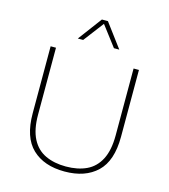

<svg xmlns="http://www.w3.org/2000/svg" viewBox="-129 -996 978 1109"><g transform="rotate(15 360.0 -442.0)"><path d="M360 10Q237 10 166.5 -57Q96 -124 96 -268V-668H128V-268Q128 -179 156.5 -124Q185 -69 237.5 -44.5Q290 -20 360 -20Q431 -20 483 -44.5Q535 -69 563.5 -124Q592 -179 592 -268V-668H624V-268Q624 -124 553.5 -57Q483 10 360 10ZM236 -752 342 -894H378L484 -752H452L360 -873L268 -752Z"/></g></svg>

Font: Gantari Thin
Style: Regular
Weight: 250
Designer: Anugrah Pasau
Foundry: Lafontype
Version: Version 1.000